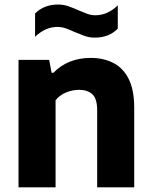

<svg xmlns="http://www.w3.org/2000/svg" viewBox="-20 -804 651 824"><path d="M59.5 0V-547H191L201.5 -491.5H209Q271.5 -555.5 369.5 -555.5Q423.5 -555.5 465.8 -534.2Q508 -513 532 -465.8Q556 -418.5 556 -341V0H397V-331Q397 -380.5 376.2 -399.5Q355.5 -418.5 319.5 -418.5Q292.5 -418.5 265 -407.8Q237.5 -397 218.5 -374V0ZM387 -642.5Q362.5 -642.5 341 -650.5Q319.5 -658.5 299.5 -667Q281 -675.5 263 -682Q245 -688.5 226.5 -688.5Q174.5 -688.5 130.5 -646V-746Q168.5 -784.5 229 -784.5Q253.5 -784.5 275 -776.8Q296.5 -769 316.5 -760Q335 -752 353 -745.2Q371 -738.5 389.5 -738.5Q441.5 -738.5 485.5 -781V-681Q447.5 -642.5 387 -642.5Z"/></svg>

Font: Encode Sans
Style: Bold
Weight: 700
Designer: Multiple Designers
Foundry: Impallari Type
Version: Version 3.002; ttfautohint (v1.8.3) -l 8 -r 50 -G 200 -x 14 